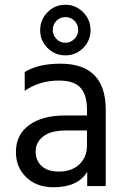

<svg xmlns="http://www.w3.org/2000/svg" viewBox="-20 -783 532 808"><path d="M255 -711Q233 -711 217.5 -695.5Q202 -680 202 -657Q202 -635 217.5 -619Q233 -603 255 -603Q277 -603 293 -619Q309 -635 309 -657Q309 -680 293.5 -695.5Q278 -711 255 -711ZM330 -581Q299 -550 255 -550Q211 -550 180 -581Q149 -612 149 -656Q149 -700 180 -731.5Q211 -763 255 -763Q299 -763 330 -731.5Q361 -700 361 -656Q361 -612 330 -581ZM346 -234H258Q194 -234 162 -209Q130 -184 130 -146Q130 -108 155 -84.5Q180 -61 228 -61Q282 -61 314 -91.5Q346 -122 346 -169ZM84 -401V-480Q141 -515 234 -515Q425 -515 425 -321V0H347V-60Q308 5 205 5Q134 5 90.5 -37Q47 -79 47 -143Q47 -216 102.5 -256.5Q158 -297 254 -297H346V-323Q346 -383 319 -413.5Q292 -444 228 -444Q147 -444 84 -401Z"/></svg>

Font: Hind Regular
Style: Regular
Weight: 400
Designer: Manushi Parikh, Satya Rajpurohit
Foundry: Indian Type Foundry
Version: Version 1.201;PS 1.0;hotconv 1.0.78;makeotf.lib2.5.61930; tt